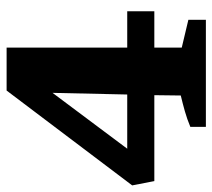

<svg xmlns="http://www.w3.org/2000/svg" viewBox="-57 -592 643 581"><g transform="rotate(-90 264.5 -301.5)"><path d="M171 0V-47Q195 -57 218 -63.5Q241 -70 266 -76L267 -156H7L-6 -223L281 -603H411V-238H521V-156H411V-73L495 -53V0ZM105 -238H269L274 -464Z"/></g></svg>

Font: Piazzolla SC
Style: Bold
Weight: 700
Designer: Juan Pablo del Peral
Foundry: Huerta Tipografica
Version: Version 1.330